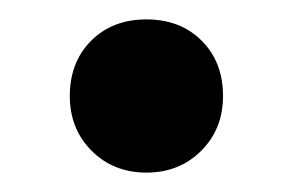

<svg xmlns="http://www.w3.org/2000/svg" viewBox="-20 -173 310 198"><path d="M131 5Q97 5 74.5 -17.5Q52 -40 52 -74Q52 -109 74 -131Q96 -153 131 -153Q166 -153 188 -131Q210 -109 210 -74Q210 -40 187.5 -17.5Q165 5 131 5Z"/></svg>

Font: LinhAnh
Style: Bold
Weight: 700
Designer: Jeremy Tribby
Foundry: Tribby Type
Version: Version 1.408